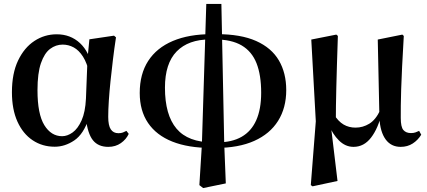

<svg xmlns="http://www.w3.org/2000/svg" viewBox="-20 -725 2157 969"><path d="M256.3 15.5Q193.6 15.5 144.7 -17.2Q95.7 -49.9 68 -111.3Q40.2 -172.8 40.2 -259.4Q40.2 -354.6 71.3 -419.6Q102.3 -484.6 153.6 -518.3Q204.8 -551.9 266.1 -551.9Q335.7 -551.9 383.5 -507.5Q431.3 -463.2 446 -381.8H452.5L431.2 -353.7Q419.2 -407.4 398.7 -439.4Q378.2 -471.4 352 -485.7Q325.8 -499.9 296.4 -499.9Q261.7 -499.9 232.8 -478.2Q204 -456.5 186.6 -406.1Q169.2 -355.7 169.2 -269.8Q169.2 -149.6 203.6 -93.6Q238.1 -37.6 293.5 -37.6Q320.2 -37.6 346.6 -56.6Q372.9 -75.6 391.7 -117.3Q410.5 -159.1 413.8 -227.4L421.6 -428L431.1 -526.6L555.4 -545L565.4 -536.5Q556.9 -481.4 550.1 -424.9Q543.2 -368.4 537.7 -315.4Q532.2 -262.4 529.2 -216.4Q526.2 -170.4 526.2 -135.4Q526.2 -91.4 539.2 -72.1Q552.2 -52.7 577.7 -52.7Q590.9 -52.7 600.2 -56.3Q609.5 -60 618 -64.5L629.7 -49.4Q617 -21.7 590 -2.7Q563 16.2 526.5 16.2Q475.9 16.2 449.1 -17.1Q422.3 -50.5 413.4 -127.3L428.4 -128.7Q402.2 -48.4 355 -16.4Q307.8 15.5 256.3 15.5Z M986.2 209.3 998.8 6.8 1021.1 -705.3H1097.3L1111.7 1.5L1119.6 200.6L1005.3 224.1ZM1045 21.6Q930.1 21.6 849.7 -10.4Q769.4 -42.4 727.3 -104.3Q685.2 -166.2 685.2 -255.8Q685.2 -351.5 728 -417.6Q770.8 -483.7 852.2 -518.2Q933.5 -552.7 1049.7 -552.7L1040.1 -526Q930.9 -526 871.7 -465.5Q812.5 -404.9 812.5 -282.5Q812.5 -144.8 871 -75.6Q929.5 -6.5 1053.5 -6.5ZM1068.8 21.6 1077.8 -6.5Q1150.5 -6.5 1199.5 -34.6Q1248.5 -62.6 1273.3 -118.4Q1298.1 -174.2 1298.1 -256.9Q1298.1 -346.2 1274.7 -405.7Q1251.2 -465.3 1199.7 -495.7Q1148.1 -526 1064.4 -526L1073.7 -552.7Q1195.4 -552.7 1272.8 -518.1Q1350.2 -483.5 1387.4 -420.2Q1424.6 -356.8 1424.6 -270.2Q1424.6 -180.6 1383.4 -114.9Q1342.2 -49.3 1263.1 -13.9Q1183.9 21.6 1068.8 21.6Z M1548.6 209.1 1573.8 -112.8 1551 -525.4 1677.4 -550.4 1685.2 -543.7Q1682.4 -458.5 1680.4 -394.8Q1678.4 -331 1677.3 -281.3Q1676.2 -231.6 1675.5 -190.3Q1674.9 -148.9 1674.9 -108.5L1650.6 -84.9L1683.4 188.3L1557.4 215.4ZM2002 16.2Q1953.8 16.2 1926.3 -21.4Q1898.8 -59 1894.9 -128.4V-132.1L1886.5 -525.4L2010.6 -550.4L2017.9 -543.7Q2012.4 -454.3 2009.4 -388.6Q2006.4 -323 2004.7 -275.1Q2002.9 -227.1 2002.8 -192Q2002.6 -156.9 2002.6 -129.6Q2002.6 -84 2015.9 -68.7Q2029.1 -53.4 2054.1 -53.4Q2066.9 -53.4 2076.8 -56.8Q2086.7 -60.2 2095.3 -64.5L2105.9 -45.1Q2089.3 -17.8 2063 -0.8Q2036.7 16.2 2002 16.2ZM1764.1 16.2Q1723.2 16.2 1690.6 -16.1Q1658 -48.4 1639.6 -96.3H1636.8L1664.5 -148.8Q1687.1 -112.1 1714 -96.5Q1740.8 -80.9 1774.2 -80.9Q1811.6 -80.9 1843.9 -100.7Q1876.2 -120.5 1899.1 -169.2L1910.7 -156.5H1907.2Q1888.5 -76.9 1852.6 -30.4Q1816.8 16.2 1764.1 16.2Z"/></svg>

Font: Noto Serif HK
Style: Regular
Weight: 200
Designer: Ryoko NISHIZUKA 西塚涼子 (kana & ideographs); Frank Grießhammer (Latin, Greek & Cyrillic); Wenlong ZHANG 张文龙 (bopomofo); San
Foundry: Adobe
Version: Version 2.001;hotconv 1.1.0;makeotfexe 2.6.0